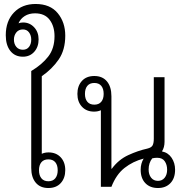

<svg xmlns="http://www.w3.org/2000/svg" viewBox="-20 -939 938 965"><path d="M159 -919Q232 -919 270 -873Q308 -827 308 -760Q308 -688 275 -640Q242 -592 190 -556V-166Q205 -173 224 -173Q262 -173 285 -148.5Q308 -124 308 -84Q308 -44 285.5 -19Q263 6 223 6Q182 6 159.5 -21Q137 -48 137 -95V-582Q192 -615 223 -655.5Q254 -696 254 -757Q254 -807 229.5 -839.5Q205 -872 156 -872Q126 -872 104.5 -858.5Q83 -845 73 -822Q84 -826 96 -826Q129 -826 151.5 -802Q174 -778 174 -741Q174 -703 152 -678.5Q130 -654 95 -654Q55 -654 32 -683Q9 -712 9 -762Q9 -833 50 -876Q91 -919 159 -919ZM95 -689Q115 -689 126 -703.5Q137 -718 137 -740Q137 -761 126 -776Q115 -791 95 -791Q74 -791 62 -776Q50 -761 50 -740Q50 -718 62 -703.5Q74 -689 95 -689ZM223 -138Q200 -138 188 -123.5Q176 -109 176 -83Q176 -58 188 -43Q200 -28 223 -28Q246 -28 258 -43Q270 -58 270 -83Q270 -109 258 -123.5Q246 -138 223 -138Z M774 6Q734 6 710.5 -18.5Q687 -43 687 -86Q687 -117 702 -142Q648 -128 606 -95Q564 -62 540 0H487V-385Q472 -378 453 -378Q415 -378 392 -402.5Q369 -427 369 -467Q369 -507 391.5 -532Q414 -557 454 -557Q495 -557 517.5 -530Q540 -503 540 -455V-91H542Q576 -137 625 -159.5Q674 -182 720 -192Q741 -197 747 -208.5Q753 -220 753 -242V-551H807V-227Q807 -198 794 -178Q825 -172 842.5 -146Q860 -120 860 -86Q860 -43 836.5 -18.5Q813 6 774 6ZM454 -413Q477 -413 489 -427.5Q501 -442 501 -467Q501 -493 489 -507.5Q477 -522 454 -522Q431 -522 419 -507.5Q407 -493 407 -467Q407 -442 419 -427.5Q431 -413 454 -413ZM774 -30Q795 -30 807.5 -45.5Q820 -61 820 -86Q820 -111 808 -128.5Q796 -146 770 -146Q756 -146 745 -143Q727 -120 727 -87Q727 -62 739.5 -46Q752 -30 774 -30Z"/></svg>

Font: Noto Sans Thai Looped SemiCondensed Light
Style: Regular
Weight: 300
Width: 4
Designer: Sasikarn Vongin, Ben Mitchell
Foundry: The Fontpad Ltd
Version: Version 1.001; ttfautohint (v1.8.4.7-5d5b)